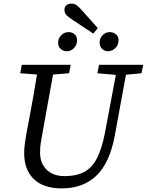

<svg xmlns="http://www.w3.org/2000/svg" viewBox="-20 -1029 814 1064"><path d="M323 15Q220 15 167 -37Q114 -89 114 -179Q114 -205 117.5 -232Q121 -259 126 -288L140 -360Q152 -424 163.5 -488Q175 -552 185 -616L92 -623L101 -670H372L363 -623L274 -616L214 -284Q210 -259 206 -237.5Q202 -216 202 -183Q202 -125 238 -89Q274 -53 338 -53Q403 -53 446.5 -76Q490 -99 517.5 -152.5Q545 -206 562 -295L622 -614L520 -623L529 -670H774L764 -623L678 -615L616 -277Q588 -126 514 -55.5Q440 15 323 15ZM350 -745Q331 -745 316.5 -758Q302 -771 302 -792Q302 -817 319.5 -834Q337 -851 360 -851Q381 -851 394 -838.5Q407 -826 407 -806Q407 -781 390.5 -763Q374 -745 350 -745ZM497 -843 385 -917Q359 -934 348 -945.5Q337 -957 337 -975Q337 -991 348 -1000Q359 -1009 376 -1009Q394 -1009 407.5 -998Q421 -987 441 -964L522 -873ZM578 -745Q560 -745 546 -758Q532 -771 532 -792Q532 -817 548.5 -834Q565 -851 588 -851Q609 -851 623 -838.5Q637 -826 637 -806Q637 -781 619.5 -763Q602 -745 578 -745Z"/></svg>

Font: Source Serif 4 SmText
Style: Italic
Weight: 400
Italic angle: -12°
Designer: Frank Grießhammer
Foundry: Adobe
Version: Version 4.005;hotconv 1.1.0;makeotfexe 2.6.0